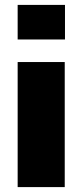

<svg xmlns="http://www.w3.org/2000/svg" viewBox="-20 -763 336 783"><path d="M52 -602V-743H245V-602ZM52 0V-510H244V0Z"/></svg>

Font: Saira Thin ExtraBold
Style: Regular
Weight: 800
Version: Version 1.101